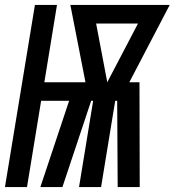

<svg xmlns="http://www.w3.org/2000/svg" viewBox="-43 -755 705 775"><path d="M-23 0 98 -735H187L136 -423H302L241 -735H642L479 -423H520L521 0H432L430 -348H422L365 0H276L333 -348H325L209 0H120L236 -348H123L66 0ZM390 -423 514 -660H345Z"/></svg>

Font: Iosevka Extended
Style: Bold Italic
Weight: 700
Width: 7
Italic angle: -9°
Monospace: yes
Designer: Belleve Invis
Foundry: Belleve Invis
Version: Version 32.5.0; ttfautohint (v1.8.4)